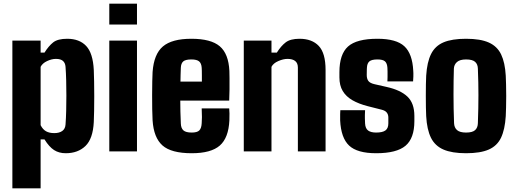

<svg xmlns="http://www.w3.org/2000/svg" viewBox="-20 -820 2796 1040"><path d="M47 200V-600H200V-535H221Q243.5 -571 268.2 -590.5Q293 -610 344 -610Q410 -610 446.8 -571Q483.5 -532 488 -441Q489 -416 489.8 -378Q490.5 -340 490.5 -298.5Q490.5 -257 489.8 -219.8Q489 -182.5 488 -159Q483.5 -68.5 442.8 -29.2Q402 10 336 10Q299.5 10 272.8 -7.2Q246 -24.5 221 -65H200V200ZM274 -99Q301 -99 317.2 -110.5Q333.5 -122 335 -146Q337.5 -180 338.5 -220Q339.5 -260 339.5 -302Q339.5 -344 338.5 -384Q337.5 -424 335 -458Q333.5 -479 321 -490Q308.5 -501 283 -501Q260 -501 235 -489.2Q210 -477.5 200 -458V-142Q211.5 -119 229.2 -109Q247 -99 274 -99Z M572 -687V-800H722V-687ZM572 0V-600H722V0Z M1018.5 10Q907.5 10 860 -32.2Q812.5 -74.5 806.5 -168Q805 -191.5 804.5 -228.5Q804 -265.5 804 -305.8Q804 -346 804.8 -379.8Q805.5 -413.5 806.5 -430Q813.5 -527 862.5 -568.5Q911.5 -610 1016.5 -610Q1122.5 -610 1170.2 -569.5Q1218 -529 1222.5 -436Q1223 -424 1223.2 -396.5Q1223.5 -369 1223.2 -336Q1223 -303 1221.5 -275H956.5Q956.5 -246 957.2 -215.8Q958 -185.5 959.5 -151Q960.5 -125 973.8 -113.5Q987 -102 1018.5 -102Q1048 -102 1059.5 -113.5Q1071 -125 1072.5 -152Q1073.5 -167 1073.8 -185.5Q1074 -204 1072.5 -233H1221.5Q1222.5 -227 1223 -205.8Q1223.5 -184.5 1222.5 -168Q1218 -73 1170.5 -31.5Q1123 10 1018.5 10ZM957.5 -378H1073.5Q1073.5 -395 1073.5 -410.5Q1073.5 -426 1073.2 -437.2Q1073 -448.5 1072.5 -453Q1071 -477 1058.5 -487.5Q1046 -498 1016.5 -498Q985 -498 972.8 -487.5Q960.5 -477 959.5 -453Q959 -433 958.2 -414.2Q957.5 -395.5 957.5 -378Z M1300.5 0V-600H1450.5V-535H1479.5Q1502 -571 1527.5 -590.5Q1553 -610 1602.5 -610Q1670 -610 1706.8 -571Q1743.5 -532 1743.5 -441V0H1593.5V-454Q1593.5 -478 1579 -489.5Q1564.5 -501 1537.5 -501Q1514.5 -501 1487.5 -489.2Q1460.5 -477.5 1450.5 -458V0Z M2017.5 10Q1915 10 1871 -31.5Q1827 -73 1822.5 -168Q1822 -186.5 1822.5 -202.2Q1823 -218 1823.5 -223H1957.5Q1956 -194 1956.5 -178.5Q1957 -163 1957.5 -151Q1959 -124 1974 -113Q1989 -102 2017.5 -102Q2052 -102 2067.8 -113.5Q2083.5 -125 2083.5 -152Q2083.5 -164.5 2083.5 -166.5Q2083.5 -168.5 2083.5 -170.2Q2083.5 -172 2083.5 -184Q2083.5 -199 2075.2 -210Q2067 -221 2046.5 -226L1971.5 -245Q1923 -257.5 1888.8 -277.2Q1854.5 -297 1836.5 -327Q1818.5 -357 1818.5 -401Q1818.5 -408.5 1818.5 -415.5Q1818.5 -422.5 1818.5 -429Q1818.5 -526 1865 -568Q1911.5 -610 2024.5 -610Q2126.5 -610 2170.2 -569.5Q2214 -529 2218.5 -436Q2219.5 -426 2219 -405.2Q2218.5 -384.5 2217.5 -379H2078.5Q2079 -389 2079.2 -403.5Q2079.5 -418 2079.2 -431.8Q2079 -445.5 2078.5 -453Q2077 -477 2065.5 -487.5Q2054 -498 2024.5 -498Q1993 -498 1980.8 -487.5Q1968.5 -477 1967.5 -453Q1967.5 -451.5 1967 -444Q1966.5 -436.5 1966.5 -414Q1966.5 -393 1975.5 -381.2Q1984.5 -369.5 2008.5 -364L2074.5 -349Q2149 -332.5 2186.8 -296.8Q2224.5 -261 2224.5 -192Q2224.5 -185.5 2224.5 -178.2Q2224.5 -171 2224.5 -164Q2224.5 -71 2176.5 -30.5Q2128.5 10 2017.5 10Z M2504.5 10Q2428 10 2382 -10Q2336 -30 2314.2 -74.2Q2292.5 -118.5 2288.5 -191Q2287.5 -210 2287 -239.2Q2286.5 -268.5 2286.5 -301.2Q2286.5 -334 2287 -363Q2287.5 -392 2288.5 -410Q2293 -483.5 2315 -527.5Q2337 -571.5 2382.8 -590.8Q2428.5 -610 2504.5 -610Q2582.5 -610 2628 -589.5Q2673.5 -569 2694.5 -525Q2715.5 -481 2719.5 -410Q2720.5 -391 2721.2 -361.5Q2722 -332 2722 -299.5Q2722 -267 2721.2 -238Q2720.5 -209 2719.5 -191Q2715 -118.5 2694 -74.2Q2673 -30 2627.5 -10Q2582 10 2504.5 10ZM2504.5 -102Q2539 -102 2553.5 -115.2Q2568 -128.5 2568.5 -153Q2570 -197.5 2570.8 -234.2Q2571.5 -271 2571.5 -304.8Q2571.5 -338.5 2570.8 -373.2Q2570 -408 2568.5 -448Q2568 -472 2553.5 -485Q2539 -498 2504.5 -498Q2471 -498 2455.2 -484Q2439.5 -470 2438.5 -448Q2437.5 -417.5 2437 -382.2Q2436.5 -347 2436.5 -309Q2436.5 -271 2437.2 -231.8Q2438 -192.5 2439.5 -153Q2440.5 -128.5 2455.8 -115.2Q2471 -102 2504.5 -102Z"/></svg>

Font: Big Shoulders Text Thin Black
Style: Regular
Weight: 900
Version: Version 2.002